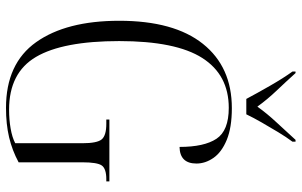

<svg xmlns="http://www.w3.org/2000/svg" viewBox="-198 -772 981 624"><g transform="rotate(90 292.0 -460.5)"><path d="M331 10Q187 10 117.5 -88Q48 -186 48 -358Q48 -536 123 -630Q198 -724 332 -724Q395 -724 435 -707.5Q475 -691 493.5 -664.5Q512 -638 512 -609Q512 -555 458 -554Q458 -634 431.5 -674Q405 -714 331 -714Q224 -714 169 -628Q114 -542 114 -358Q114 -175 165.5 -87.5Q217 0 337 0Q369 0 398 -5Q427 -10 446 -20V-238Q446 -286 433.5 -301Q421 -316 383 -316H369V-326H570V-316H563Q529 -316 518.5 -301.5Q508 -287 508 -238V-31Q469 -10 426.5 0Q384 10 331 10ZM302 -771Q284 -805 259 -848.5Q234 -892 213 -921V-931H218Q246 -900 275 -869.5Q304 -839 327 -807Q350 -839 378.5 -869.5Q407 -900 435 -931H441V-921Q426 -901 410 -874.5Q394 -848 378.5 -821Q363 -794 352 -771Z"/></g></svg>

Font: Noto Serif Display Condensed Light
Style: Regular
Weight: 300
Width: 3
Designer: Monotype Design Team
Foundry: Monotype Imaging Inc.
Version: Version 2.009